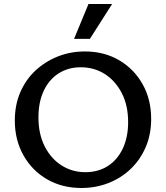

<svg xmlns="http://www.w3.org/2000/svg" viewBox="-20 -927 828 959"><path d="M387 12Q290 12 215 -31.5Q140 -75 97 -151.5Q54 -228 54 -325Q54 -403 81.5 -466.5Q109 -530 157.5 -575Q206 -620 269 -645Q332 -670 404 -670Q500 -670 574.5 -626.5Q649 -583 692 -507Q735 -431 735 -333Q735 -255 707.5 -191.5Q680 -128 632 -82.5Q584 -37 521 -12.5Q458 12 387 12ZM406 -67Q471 -67 519 -98Q567 -129 593.5 -185.5Q620 -242 620 -317Q620 -401 588 -462.5Q556 -524 503 -557.5Q450 -591 383 -591Q321 -591 273 -560.5Q225 -530 198.5 -473.5Q172 -417 172 -341Q172 -257 203.5 -195.5Q235 -134 288 -100.5Q341 -67 406 -67ZM350 -733 422 -907H540L429 -733Z"/></svg>

Font: Ysabeau SC SemiBold
Style: Regular
Weight: 600
Designer: Christian Thalmann (Catharsis Fonts)
Version: Version 2.001;gftools[0.9.30]; featfreeze: smcp